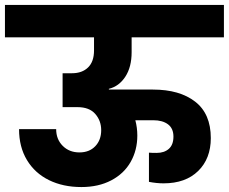

<svg xmlns="http://www.w3.org/2000/svg" viewBox="-37 -760 925 776"><path d="M495 -549Q495 -489 469.5 -450Q444 -411 403 -401V-398H581Q689 -398 752 -349Q815 -300 815 -202Q815 -119 764 -69Q713 -19 624 -19Q596 -19 565 -25V-143Q575 -142 596 -142Q627 -142 645.5 -158.5Q664 -175 664 -208Q664 -241 642 -257.5Q620 -274 583 -274H510Q518 -244 518 -212Q518 -153 491 -105.5Q464 -58 412.5 -31Q361 -4 292 -4Q218 -4 161 -32Q104 -60 72 -113Q40 -166 40 -238H190Q190 -197 216.5 -170.5Q243 -144 284 -144Q324 -144 348 -169Q372 -194 372 -234Q372 -272 348 -299.5Q324 -327 276 -327H216V-464H254Q295 -464 319 -487.5Q343 -511 343 -556V-609H-17V-740H868V-609H495Z"/></svg>

Font: Fz Poppins
Style: Bold
Weight: 700
Designer: Ninad Kale (Devanagari), Jonny Pinhorn (Latin)
Foundry: Indian Type Foundry
Version: Vit hóa bi Vntype.Com & FontZin.Com